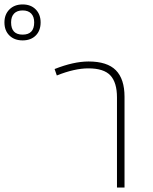

<svg xmlns="http://www.w3.org/2000/svg" viewBox="-221 -845 691 865"><path d="M340 -409V0H306V-406Q306 -473 276.5 -505Q247 -537 177 -537Q115 -537 35 -505L25 -534Q111 -568 178 -568Q262 -568 301 -528.5Q340 -489 340 -409ZM-38 -744Q-38 -707 -60 -685Q-82 -663 -119 -663Q-156 -663 -178.5 -685Q-201 -707 -201 -744Q-201 -780 -178.5 -802.5Q-156 -825 -119 -825Q-82 -825 -60 -802.5Q-38 -780 -38 -744ZM-171 -744Q-171 -689 -119 -689Q-67 -689 -67 -744Q-67 -770 -80.5 -784Q-94 -798 -119 -798Q-144 -798 -157.5 -784Q-171 -770 -171 -744Z"/></svg>

Font: FiraGO UltraLight
Style: Regular
Weight: 200
Designer: bBox Type
Foundry: bBox Type GmbH
Version: Version 1.001